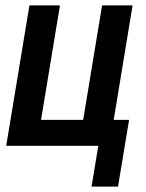

<svg xmlns="http://www.w3.org/2000/svg" viewBox="-20 -540 540 711"><path d="M319 151 344 0H3L89 -520H202L132 -96H288L358 -520H471L401 -96H458L417 151Z"/></svg>

Font: Iosevka Oblique
Style: Bold
Weight: 700
Italic angle: -9°
Monospace: yes
Designer: Belleve Invis
Foundry: Belleve Invis
Version: Version 32.5.0; ttfautohint (v1.8.4)